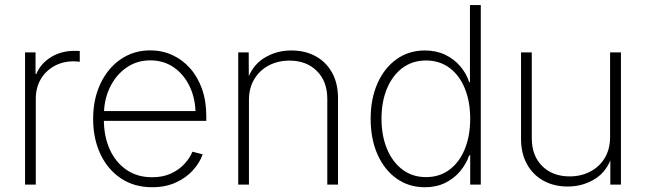

<svg xmlns="http://www.w3.org/2000/svg" viewBox="-20 -748 2617 778"><path d="M81.5 0V-535.6H124V-448.2H127Q145 -490.7 186.5 -516.4Q228 -542 281.7 -542Q288.1 -542 293 -541.7Q297.9 -541.5 303.2 -541.5V-497.6Q299.8 -498 293.2 -498.8Q286.6 -499.5 277.8 -499.5Q234.4 -499.5 199.7 -480.2Q165 -460.9 145 -426.8Q125 -392.6 125 -347.7V0Z M596.7 10.7Q523.9 10.7 470.2 -25.1Q416.5 -61 387 -123.5Q357.4 -186 357.4 -266.1Q357.4 -346.2 387 -408.9Q416.5 -471.7 469 -507.8Q521.5 -543.9 588.9 -543.9Q636.7 -543.9 678 -525.1Q719.2 -506.3 750.2 -471.4Q781.2 -436.5 798.6 -387.5Q815.9 -338.4 815.9 -277.3V-258.3H383.3V-297.9H791.5L772.5 -283.7Q772.5 -346.7 749.3 -396.2Q726.1 -445.8 684.8 -474.6Q643.6 -503.4 588.9 -503.4Q534.7 -503.4 492.2 -473.9Q449.7 -444.3 425.3 -393.8Q400.9 -343.3 400.9 -279.3V-263.2Q400.9 -195.8 424.6 -143.1Q448.2 -90.3 492.2 -60.1Q536.1 -29.8 596.7 -29.8Q640.1 -29.8 672.9 -44.9Q705.6 -60.1 727.5 -84Q749.5 -107.9 759.8 -133.3L801.3 -122.6Q789.1 -87.9 761.2 -57.4Q733.4 -26.9 691.7 -8.1Q649.9 10.7 596.7 10.7Z M988.8 -343.8V0H945.3V-535.6H987.8L988.3 -414.6H979Q999 -480.5 1048.8 -512Q1098.6 -543.5 1160.6 -543.5Q1216.3 -543.5 1258.8 -520.3Q1301.3 -497.1 1325.4 -453.9Q1349.6 -410.6 1349.6 -350.1V0H1306.2V-347.7Q1306.2 -418.5 1263.9 -460.4Q1221.7 -502.4 1153.3 -502.4Q1106.4 -502.4 1069.3 -482.9Q1032.2 -463.4 1010.5 -427.5Q988.8 -391.6 988.8 -343.8Z M1701.7 10.7Q1636.2 10.7 1586.7 -24.7Q1537.1 -60.1 1509.5 -122.6Q1481.9 -185.1 1481.9 -267.1Q1481.9 -348.1 1509.8 -410.6Q1537.6 -473.1 1587.2 -508.3Q1636.7 -543.5 1701.7 -543.5Q1747.6 -543.5 1783.4 -526.4Q1819.3 -509.3 1844.5 -480Q1869.6 -450.7 1881.3 -415H1884.3V-727.5H1928.2V0H1885.3V-118.7H1881.3Q1868.7 -82.5 1843.8 -53.2Q1818.8 -23.9 1783.2 -6.6Q1747.6 10.7 1701.7 10.7ZM1706.1 -30.3Q1761.2 -30.3 1801.5 -60.5Q1841.8 -90.8 1863.5 -144.3Q1885.3 -197.8 1885.3 -267.1Q1885.3 -336.4 1863.5 -389.6Q1841.8 -442.9 1801.5 -472.9Q1761.2 -502.9 1706.1 -502.9Q1651.4 -502.9 1610.8 -472.7Q1570.3 -442.4 1548.1 -389.2Q1525.9 -335.9 1525.9 -267.1Q1525.9 -198.2 1548.1 -144.8Q1570.3 -91.3 1610.8 -60.8Q1651.4 -30.3 1706.1 -30.3Z M2280.3 7.8Q2225.1 7.8 2182.4 -15.6Q2139.6 -39.1 2115.5 -82.5Q2091.3 -126 2091.3 -185.5V-535.6H2134.8V-188Q2134.8 -117.2 2177 -75.2Q2219.2 -33.2 2288.1 -33.2Q2334.5 -33.2 2371.8 -52.7Q2409.2 -72.3 2430.7 -108.2Q2452.1 -144 2452.1 -192.4V-535.6H2496.1V0H2453.1V-121.6H2461.9Q2441.9 -55.2 2392.1 -23.7Q2342.3 7.8 2280.3 7.8Z"/></svg>

Font: Inter 20pt ExtraLight
Style: Regular
Weight: 250
Version: Version 4.001;git-66647c0bb